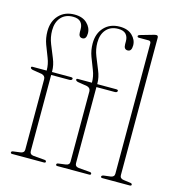

<svg xmlns="http://www.w3.org/2000/svg" viewBox="-107 -817 850 912"><g transform="rotate(15 318.0 -361.5)"><path d="M116.5 -36.5Q116.5 -19.5 135.5 -17.5L190 -13Q199 -12.5 199 -5.5Q199 0 190.5 0H35Q27 0 27 -5.5Q27 -12 36 -13L70.5 -17.5Q89.5 -20 89.5 -36V-382Q89.5 -398.5 72 -403.5L25.5 -411Q14.5 -414 14.5 -420Q14.5 -425 21 -425H90.5V-426Q90.5 -456.5 79 -485Q67.5 -513.5 56.5 -543.2Q45.5 -573 45.5 -606.5Q45.5 -656 74.2 -686.2Q103 -716.5 150.5 -716.5Q190 -716.5 212 -695.2Q234 -674 234 -646.5Q234 -617 214.5 -617Q195.5 -617 195.5 -642.5V-657Q195.5 -679 183.5 -691.8Q171.5 -704.5 146 -704.5Q108.5 -704.5 87.2 -680.5Q66 -656.5 66 -616Q66 -583 78.5 -551.5Q91 -520 103.8 -489.2Q116.5 -458.5 116.5 -429V-425H209.5Q219.5 -425 219.5 -419.5Q219.5 -410.5 205.5 -410.5H116.5ZM339 -36.5Q339 -19.5 358 -17.5L412.5 -13Q421.5 -12.5 421.5 -5.5Q421.5 0 413 0H257.5Q249.5 0 249.5 -5.5Q249.5 -12 258.5 -13L293 -17.5Q312 -20 312 -36V-382Q312 -398.5 294.5 -403.5L248 -411Q237 -414 237 -420Q237 -425 243.5 -425H313V-426Q313 -456.5 301.5 -485Q290 -513.5 279 -543.2Q268 -573 268 -606.5Q268 -656 296.8 -686.2Q325.5 -716.5 373 -716.5Q412.5 -716.5 434.5 -695.2Q456.5 -674 456.5 -646.5Q456.5 -617 437 -617Q418 -617 418 -642.5V-657Q418 -679 406 -691.8Q394 -704.5 368.5 -704.5Q331 -704.5 309.8 -680.5Q288.5 -656.5 288.5 -616Q288.5 -583 301 -551.5Q313.5 -520 326.2 -489.2Q339 -458.5 339 -429V-425H432Q442 -425 442 -419.5Q442 -410.5 428 -410.5H339ZM559.5 -712V-36.5Q559.5 -20 578.5 -17.5L612 -13Q621 -12 621 -5.5Q621 0 612.5 0H478.5Q470.5 0 470.5 -5.5Q470.5 -11.5 481 -13.5L513.5 -17.5Q532.5 -20 532.5 -36V-676.5Q532.5 -689 521 -689H474Q465.5 -689 465.5 -695Q465.5 -700 474 -702.5L535 -720Q545 -723 550 -723Q559.5 -723 559.5 -712Z"/></g></svg>

Font: Fraunces 144pt S050 Thin
Style: Regular
Weight: 100
Version: Version 1.000; ttfautohint (v1.8.3)